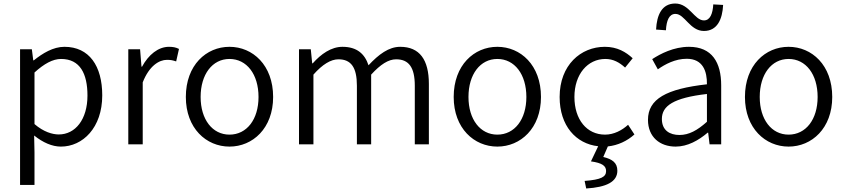

<svg xmlns="http://www.w3.org/2000/svg" viewBox="-20 -820 4802 1091"><path d="M94 231H176V45L174 -50C224 -10 276 13 326 13C450 13 561 -94 561 -278C561 -445 487 -554 346 -554C282 -554 222 -517 172 -477H169L161 -540H94ZM314 -56C277 -56 227 -71 176 -115V-408C231 -458 280 -485 327 -485C435 -485 477 -401 477 -277C477 -141 408 -56 314 -56Z M709 0H791V-352C828 -446 884 -480 929 -480C951 -480 963 -477 981 -471L997 -542C979 -551 963 -554 940 -554C879 -554 824 -509 787 -441H784L776 -540H709Z M1284 13C1416 13 1532 -91 1532 -269C1532 -450 1416 -554 1284 -554C1152 -554 1036 -450 1036 -269C1036 -91 1152 13 1284 13ZM1284 -55C1187 -55 1120 -141 1120 -269C1120 -398 1187 -485 1284 -485C1382 -485 1449 -398 1449 -269C1449 -141 1382 -55 1284 -55Z M1679 0H1761V-396C1812 -454 1860 -483 1903 -483C1975 -483 2008 -437 2008 -333V0H2089V-396C2142 -454 2187 -483 2231 -483C2303 -483 2337 -437 2337 -333V0H2417V-343C2417 -481 2364 -554 2254 -554C2189 -554 2132 -511 2074 -449C2053 -513 2009 -554 1926 -554C1862 -554 1804 -513 1757 -460H1754L1746 -540H1679Z M2806 13C2938 13 3054 -91 3054 -269C3054 -450 2938 -554 2806 -554C2674 -554 2558 -450 2558 -269C2558 -91 2674 13 2806 13ZM2806 -55C2709 -55 2642 -141 2642 -269C2642 -398 2709 -485 2806 -485C2904 -485 2971 -398 2971 -269C2971 -141 2904 -55 2806 -55Z M3311 251C3426 244 3488 213 3488 150C3488 104 3458 84 3408 72L3434 12C3491 6 3544 -19 3585 -56L3549 -111C3515 -80 3469 -55 3418 -55C3314 -55 3244 -141 3244 -269C3244 -398 3319 -485 3420 -485C3465 -485 3500 -465 3532 -436L3575 -489C3537 -524 3488 -554 3417 -554C3280 -554 3160 -450 3160 -269C3160 -105 3253 -3 3379 11L3338 97C3401 106 3424 122 3424 152C3424 185 3396 201 3302 208Z M3819 13C3887 13 3949 -22 4001 -66H4004L4012 0H4078V-335C4078 -465 4026 -554 3895 -554C3808 -554 3732 -514 3686 -484L3718 -426C3759 -455 3817 -486 3882 -486C3975 -486 3998 -414 3997 -341C3765 -315 3662 -257 3662 -139C3662 -41 3730 13 3819 13ZM3841 -53C3786 -53 3741 -79 3741 -144C3741 -218 3806 -264 3997 -286V-128C3942 -79 3895 -53 3841 -53ZM3980 -644C4056 -644 4085 -711 4089 -792L4033 -795C4030 -742 4015 -704 3980 -704C3926 -704 3897 -800 3817 -800C3741 -800 3712 -735 3708 -652L3764 -648C3767 -703 3782 -741 3818 -741C3871 -741 3900 -644 3980 -644Z M4461 13C4593 13 4709 -91 4709 -269C4709 -450 4593 -554 4461 -554C4329 -554 4213 -450 4213 -269C4213 -91 4329 13 4461 13ZM4461 -55C4364 -55 4297 -141 4297 -269C4297 -398 4364 -485 4461 -485C4559 -485 4626 -398 4626 -269C4626 -141 4559 -55 4461 -55Z"/></svg>

Font: Noto Sans CJK SC DemiLight
Style: Regular
Weight: 350
Designer: Ryoko NISHIZUKA 西塚涼子 (kana, bopomofo & ideographs); Paul D. Hunt (Latin, Greek & Cyrillic); Sandoll Communications 산돌커뮤니
Foundry: Adobe
Version: Version 2.004;hotconv 1.0.118;makeotfexe 2.5.65603